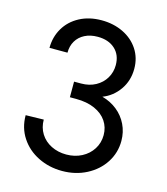

<svg xmlns="http://www.w3.org/2000/svg" viewBox="-110 -813 787 906"><g transform="rotate(15 283.5 -360.5)"><path d="M43.9 -202.1 131.8 -204.1Q131.8 -165.5 150.6 -135.5Q169.4 -105.5 202.6 -88.9Q235.8 -72.3 276.4 -72.3Q317.9 -72.3 351.6 -89.8Q385.3 -107.4 404.5 -137.9Q423.8 -168.5 423.8 -206.1Q423.8 -244.1 403.8 -273.9Q383.8 -303.7 345.5 -320.8Q307.1 -337.9 253.9 -337.9H223.6V-414.1H257.8Q297.9 -414.1 328.6 -430.9Q359.4 -447.8 376.5 -476.6Q393.6 -505.4 393.6 -540Q393.6 -589.8 361.8 -618.7Q330.1 -647.5 277.3 -647.5Q241.2 -647.5 214.4 -633.8Q187.5 -620.1 172.9 -595.5Q158.2 -570.8 158.2 -538.1H70.3Q70.3 -591.3 95.7 -634.5Q121.1 -677.7 167.7 -702.6Q214.4 -727.5 275.4 -727.5Q333.5 -727.5 380.9 -704.6Q428.2 -681.6 455.3 -640.4Q482.4 -599.1 482.4 -545.9Q482.4 -487.8 451.4 -443.4Q420.4 -398.9 371.1 -379.9Q412.6 -368.7 444.3 -343.3Q476.1 -317.9 493.9 -281.2Q511.7 -244.6 511.7 -201.2Q511.7 -143.6 481 -95.7Q450.2 -47.9 396.5 -20Q342.8 7.8 277.3 7.8Q213.9 7.8 160.4 -18.6Q106.9 -44.9 75.4 -92.8Q43.9 -140.6 43.9 -202.1Z"/></g></svg>

Font: Reddit Sans Strawberry
Style: Regular
Weight: 400
Designer: Stephen Hutchings
Foundry: Reddit
Version: Version 1.013